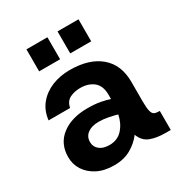

<svg xmlns="http://www.w3.org/2000/svg" viewBox="-169 -822 893 952"><g transform="rotate(-30 277.5 -346.0)"><path d="M211 12Q155 12 115 -8.5Q75 -29 53.5 -62.5Q32 -96 32 -137Q32 -214 88 -257Q144 -300 235 -300Q278 -300 309 -294Q340 -288 360 -281V-305Q360 -357 330.5 -381Q301 -405 254 -405Q221 -405 195 -392Q169 -379 162 -344H39Q45 -397 75 -433.5Q105 -470 151.5 -489Q198 -508 254 -508Q365 -508 427.5 -455Q490 -402 490 -305V-193Q490 -155 494.5 -137Q499 -119 509 -114Q519 -109 536 -109H540V0H512Q459 0 423.5 -14Q388 -28 373 -69Q347 -34 306.5 -11Q266 12 211 12ZM240 -87Q287 -87 315.5 -119Q344 -151 353 -197Q332 -203 304.5 -208.5Q277 -214 249 -214Q210 -214 186.5 -196.5Q163 -179 163 -148Q163 -121 183.5 -104Q204 -87 240 -87ZM298 -578V-704H418V-578ZM120 -578V-704H240V-578Z"/></g></svg>

Font: HostGroteskBold
Style: Bold
Weight: 700
Designer: Doukan Karapınar based on Poppins by Indian Type Foundry, Jonny Pinhorn
Foundry: Element Type
Version: Version 1.001; ttfautohint (v1.8.4.7-5d5b)